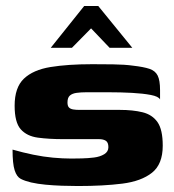

<svg xmlns="http://www.w3.org/2000/svg" viewBox="-20 -620 582 643"><path d="M241 3Q215 3 187 2Q159 1 132.5 -1.5Q106 -4 84 -9Q63 -14 49.5 -21Q36 -28 29 -50Q22 -72 22 -119Q57 -109 91 -102Q125 -95 157.5 -92Q190 -89 219 -89Q233 -89 254 -89.5Q275 -90 295 -92.5Q315 -95 329 -103.5Q343 -112 343 -127Q343 -143 334.5 -148.5Q326 -154 312 -154H193Q144 -154 107 -159Q70 -164 49.5 -187Q29 -210 29 -266Q29 -327 60 -356.5Q91 -386 149 -395.5Q207 -405 289 -405Q319 -405 358.5 -404.5Q398 -404 426 -400Q461 -396 480.5 -389.5Q500 -383 508 -367Q516 -351 516 -318V-287Q511 -297 485 -302Q459 -307 422 -309Q385 -311 344.5 -311Q304 -311 269 -311Q251 -311 236.5 -309Q222 -307 214 -300Q206 -293 206 -277Q206 -265 211 -260Q216 -255 225 -253.5Q234 -252 245 -252H381Q425 -252 457.5 -244Q490 -236 507.5 -211Q525 -186 525 -132Q525 -70 489 -41.5Q453 -13 389.5 -5Q326 3 241 3ZM150 -460 262 -600H309L423 -460H347L285 -525L221 -460Z"/></svg>

Font: Genos Thin ExtraBold
Style: Regular
Weight: 800
Version: Version 1.010